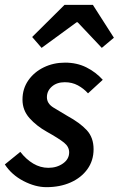

<svg xmlns="http://www.w3.org/2000/svg" viewBox="-26 -762 491 794"><path d="M166 12Q120 12 71 -13.5Q22 -39 -6 -82L58 -134Q82 -103 111.5 -85.5Q141 -68 174 -68Q209 -68 234.5 -86Q260 -104 260 -132Q260 -155 239 -172Q218 -189 168 -217Q125 -241 96 -273.5Q67 -306 67 -350Q67 -395 91 -429.5Q115 -464 155 -483.5Q195 -503 243 -503Q292 -503 331 -483.5Q370 -464 399 -432L338 -376Q320 -396 296 -409Q272 -422 242 -422Q209 -422 188.5 -404Q168 -386 168 -360Q168 -334 194.5 -317.5Q221 -301 252 -283Q305 -254 333 -223.5Q361 -193 361 -145Q361 -98 335.5 -62.5Q310 -27 266 -7.5Q222 12 166 12ZM146 -564 107 -609 241 -742H358L445 -606L395 -564L295 -670H291Z"/></svg>

Font: Source Sans Pro SemiBold
Style: Italic
Weight: 600
Italic angle: -11°
Designer: Paul D. Hunt
Foundry: Adobe Systems Incorporated
Version: Version 1.095;hotconv 1.0.109;makeotfexe 2.5.65596